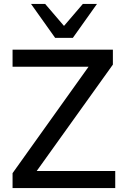

<svg xmlns="http://www.w3.org/2000/svg" viewBox="-20 -958 641 978"><path d="M44 0V-76L431 -618H44V-705H555V-629L167 -87H567V0ZM261 -765 138 -938H210L306 -826L402 -938H474L351 -765Z"/></svg>

Font: Mulish SemiBold
Style: Regular
Weight: 600
Designer: Vernon Adams
Foundry: Vernon Adams
Version: Version 3.603; ttfautohint (v1.8.3)